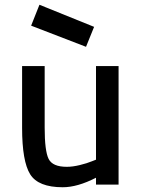

<svg xmlns="http://www.w3.org/2000/svg" viewBox="-20 -777 599 808"><path d="M146 -757 376 -664 342 -580 111 -669ZM384 -499H479V0H384V-29Q306 11 244 11Q141 11 107 -43.5Q73 -98 73 -239V-499H168V-240Q168 -142 184.5 -108.5Q201 -75 261 -75Q286 -75 316.5 -82.5Q347 -90 366 -98L384 -105Z"/></svg>

Font: TitilliumText22L Lt
Style: Medium
Weight: 500
Designer: Campivisivi
Foundry: Campivisivi
Version: 1.000